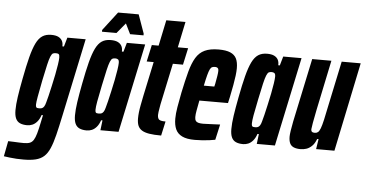

<svg xmlns="http://www.w3.org/2000/svg" viewBox="-92 -784 2096 1096"><g transform="rotate(5 955.5 -236.5)"><path d="M76 205Q57 205 36.5 204Q16 203 -2.5 200.5Q-21 198 -36 196L-19 108Q-5 108 12 109Q29 110 45 110.5Q61 111 70 111Q92 111 105 106Q118 101 126.5 87.5Q135 74 142 49.5Q149 25 157 -14Q159 -25 161.5 -35.5Q164 -46 166 -57H158Q150 -33 137.5 -18.5Q125 -4 110.5 2Q96 8 81 8Q56 8 39.5 0.5Q23 -7 15 -24.5Q7 -42 7 -72Q7 -104 13.5 -148.5Q20 -193 32 -255Q46 -329 59 -379.5Q72 -430 87 -460.5Q102 -491 122.5 -504.5Q143 -518 173 -518Q199 -518 214 -510.5Q229 -503 236 -490Q243 -477 242 -458H251L266 -510H371L277 -65Q263 2 251.5 48.5Q240 95 226.5 126Q213 157 194 174Q175 191 146.5 198Q118 205 76 205ZM141 -94Q150 -94 156.5 -96.5Q163 -99 168.5 -107Q174 -115 178 -131Q182 -143 188 -169Q194 -195 201.5 -227.5Q209 -260 215.5 -293Q222 -326 226 -352.5Q230 -379 230 -392Q230 -407 225.5 -411.5Q221 -416 208 -416Q198 -416 191.5 -412.5Q185 -409 178.5 -393.5Q172 -378 164.5 -345.5Q157 -313 145 -255Q133 -195 127 -160.5Q121 -126 121 -115Q121 -105 123 -100.5Q125 -96 130 -95Q135 -94 141 -94Z M422 8Q397 8 380.5 0.5Q364 -7 356 -24.5Q348 -42 348 -72Q348 -104 354.5 -148.5Q361 -193 373 -255Q387 -329 400 -379.5Q413 -430 428 -460.5Q443 -491 463.5 -504.5Q484 -518 514 -518Q540 -518 555 -510.5Q570 -503 577 -490Q584 -477 583 -458H592L607 -510H712L604 0H500L507 -57H499Q491 -33 478.5 -18.5Q466 -4 451.5 2Q437 8 422 8ZM482 -94Q491 -94 497.5 -96.5Q504 -99 509.5 -107Q515 -115 519 -131Q523 -143 529 -169Q535 -195 542.5 -227.5Q550 -260 556.5 -293Q563 -326 567 -352.5Q571 -379 571 -392Q571 -407 565 -411.5Q559 -416 549 -416Q539 -416 532.5 -412.5Q526 -409 519.5 -393.5Q513 -378 505.5 -345.5Q498 -313 486 -255Q473 -193 467.5 -161Q462 -129 462 -115Q462 -105 464 -100.5Q466 -96 471 -95Q476 -94 482 -94ZM460 -561V-571L542 -678H660L698 -571V-561H621L592 -620L543 -561Z M848 0Q806 0 779 -4.5Q752 -9 736.5 -19Q721 -29 714.5 -45Q708 -61 708 -86Q708 -102 710 -120.5Q712 -139 716.5 -162.5Q721 -186 727 -216L769 -414H729L750 -510H789L820 -658H930L899 -510H958L937 -414H879L829 -178Q827 -166 825 -154.5Q823 -143 821.5 -133Q820 -123 820 -115Q820 -102 824.5 -94.5Q829 -87 839 -84.5Q849 -82 866 -82Z M1041 8Q995 8 968.5 -5Q942 -18 931 -42.5Q920 -67 920 -103Q920 -132 926.5 -170Q933 -208 942 -254Q957 -326 970.5 -376Q984 -426 1003 -457.5Q1022 -489 1053 -503.5Q1084 -518 1133 -518Q1175 -518 1199.5 -507.5Q1224 -497 1234.5 -476Q1245 -455 1245 -420Q1245 -402 1242 -377.5Q1239 -353 1233.5 -323Q1228 -293 1220 -254L1212 -218H1048Q1041 -181 1037 -159.5Q1033 -138 1033 -122Q1033 -108 1038.5 -100.5Q1044 -93 1055 -90.5Q1066 -88 1081 -88Q1090 -88 1108 -89Q1126 -90 1145.5 -90.5Q1165 -91 1178 -92L1158 -3Q1144 0 1124.5 2.5Q1105 5 1083.5 6.5Q1062 8 1041 8ZM1066 -305H1126L1130 -322Q1135 -348 1138 -367Q1141 -386 1141 -396Q1141 -405 1138.5 -409Q1136 -413 1131.5 -415Q1127 -417 1120 -417Q1111 -417 1104 -414Q1097 -411 1091.5 -400Q1086 -389 1080 -366.5Q1074 -344 1066 -305Z M1318 8Q1293 8 1276.5 0.5Q1260 -7 1252 -24.5Q1244 -42 1244 -72Q1244 -104 1250.5 -148.5Q1257 -193 1269 -255Q1283 -329 1296 -379.5Q1309 -430 1324 -460.5Q1339 -491 1359.5 -504.5Q1380 -518 1410 -518Q1436 -518 1451 -510.5Q1466 -503 1473 -490Q1480 -477 1479 -458H1488L1503 -510H1608L1500 0H1396L1403 -57H1395Q1387 -33 1374.5 -18.5Q1362 -4 1347.5 2Q1333 8 1318 8ZM1378 -94Q1387 -94 1393.5 -96.5Q1400 -99 1405.5 -107Q1411 -115 1415 -131Q1419 -143 1425 -169Q1431 -195 1438.5 -227.5Q1446 -260 1452.5 -293Q1459 -326 1463 -352.5Q1467 -379 1467 -392Q1467 -407 1461 -411.5Q1455 -416 1445 -416Q1435 -416 1428.5 -412.5Q1422 -409 1415.5 -393.5Q1409 -378 1401.5 -345.5Q1394 -313 1382 -255Q1369 -193 1363.5 -161Q1358 -129 1358 -115Q1358 -105 1360 -100.5Q1362 -96 1367 -95Q1372 -94 1378 -94Z M1648 8Q1624 8 1608.5 1.5Q1593 -5 1586 -19.5Q1579 -34 1579 -58Q1579 -69 1582.5 -92.5Q1586 -116 1592 -146L1669 -510H1779L1719 -223Q1709 -173 1704.5 -148Q1700 -123 1699 -111Q1699 -103 1701.5 -99Q1704 -95 1709 -93.5Q1714 -92 1721 -92Q1731 -92 1738.5 -98Q1746 -104 1752.5 -121Q1759 -138 1766.5 -171Q1774 -204 1785 -259L1838 -510H1947L1841 0H1736L1745 -58H1737Q1727 -31 1711.5 -16.5Q1696 -2 1679.5 3Q1663 8 1648 8Z"/></g></svg>

Font: Saira UltraCondensed ExtraBold
Style: Italic
Weight: 800
Width: 1
Italic angle: -12°
Designer: Hector Gatti with collaboration of the Omnibus-Type team
Foundry: Omnibus-Type
Version: Version 1.101